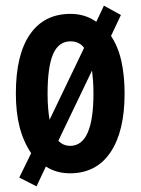

<svg xmlns="http://www.w3.org/2000/svg" viewBox="-20 -602 498 678"><path d="M420 -272Q420 -138 370 -64Q320 10 227 10Q179 10 142 -14L109 56L48 25L90 -61Q62 -103 49 -154.5Q36 -206 36 -272Q36 -409 86 -481Q136 -553 229 -553Q281 -553 320 -525L347 -582L407 -549L372 -475Q397 -438 408.5 -386.5Q420 -335 420 -272ZM148 -271Q148 -243 150 -220Q152 -197 155 -179L277 -433Q260 -456 229 -456Q187 -456 167.5 -411Q148 -366 148 -271ZM310 -272Q310 -297 308.5 -317Q307 -337 305 -353L186 -105Q203 -87 228 -87Q310 -87 310 -272Z"/></svg>

Font: Noto Sans Malayalam ExtraCondensed SemiBold
Style: Regular
Weight: 600
Width: 2
Designer: Jelle Bosma - Monotype Design Team
Foundry: Monotype Imaging Inc.
Version: Version 2.104; ttfautohint (v1.8.4.7-5d5b)